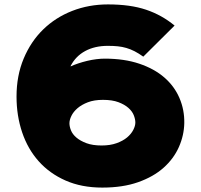

<svg xmlns="http://www.w3.org/2000/svg" viewBox="-20 -840 911 871"><path d="M816 -282Q815 -226 791.5 -173Q768 -120 722 -79Q676 -38 606.5 -13.5Q537 11 444 11Q350 11 277.5 -21Q205 -53 155.5 -108.5Q106 -164 80.5 -239.5Q55 -315 55 -402Q55 -497 87.5 -574.5Q120 -652 176 -706.5Q232 -761 307.5 -790.5Q383 -820 470 -820Q571 -820 642.5 -796Q714 -772 772 -724L630 -583Q609 -598 590.5 -607.5Q572 -617 553 -622.5Q534 -628 514 -630Q494 -632 469 -632Q410 -632 366.5 -608.5Q323 -585 300 -540L301 -539Q316 -546 335.5 -552.5Q355 -559 376 -564Q397 -569 417.5 -571.5Q438 -574 455 -574Q544 -574 612 -551Q680 -528 725.5 -488.5Q771 -449 794 -395.5Q817 -342 816 -282ZM594 -284Q594 -299 587 -317Q580 -335 562.5 -350.5Q545 -366 517 -376.5Q489 -387 447 -387Q407 -387 378.5 -376Q350 -365 331.5 -349Q313 -333 304 -314.5Q295 -296 295 -281Q295 -266 302 -248.5Q309 -231 326.5 -216Q344 -201 372 -190.5Q400 -180 441 -180Q480 -180 509 -190.5Q538 -201 556.5 -216.5Q575 -232 584.5 -250.5Q594 -269 594 -284Z"/></svg>

Font: TypoPRO Sinkin Sans
Style: 900 X Black
Weight: 950
Designer: Keith Bates
Foundry: K-Type
Version: Sinkin Sans (version 1.0)  by Keith Bates   •   © 2014   www